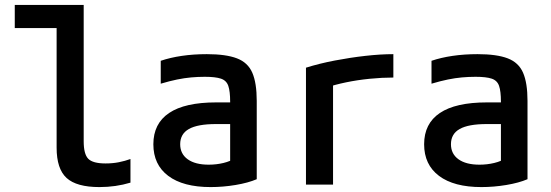

<svg xmlns="http://www.w3.org/2000/svg" viewBox="-20 -750 2240 780"><path d="M384 10Q291 10 250.5 -27Q210 -64 210 -150V-636H40V-730H320V-176Q320 -124 338.5 -105Q357 -86 409 -86Q438 -86 463 -91Q488 -96 510 -104V-8Q480 1 448.5 5.5Q417 10 384 10Z M836 10Q724 10 663.5 -35.5Q603 -81 603 -164Q603 -248 667 -291Q731 -334 858 -334H966V-246H857Q783 -246 747.5 -226Q712 -206 712 -164Q712 -125 742.5 -103Q773 -81 828 -81Q859 -81 888 -88Q917 -95 938 -109L915 -50V-337Q915 -379 907.5 -401Q900 -423 877.5 -430.5Q855 -438 812 -438Q784 -438 756.5 -435.5Q729 -433 699.5 -427Q670 -421 633 -410V-503Q671 -516 718.5 -523Q766 -530 820 -530Q898 -530 942.5 -513Q987 -496 1005 -454.5Q1023 -413 1023 -340V-22Q988 -7 937 1.5Q886 10 836 10Z M1223 -475Q1277 -492 1339.5 -504Q1402 -516 1464 -523Q1526 -530 1578 -530V-435Q1532 -435 1482 -430Q1432 -425 1386 -415.5Q1340 -406 1302 -393L1333 -444V0H1223Z M1936 10Q1824 10 1763.5 -35.5Q1703 -81 1703 -164Q1703 -248 1767 -291Q1831 -334 1958 -334H2066V-246H1957Q1883 -246 1847.5 -226Q1812 -206 1812 -164Q1812 -125 1842.5 -103Q1873 -81 1928 -81Q1959 -81 1988 -88Q2017 -95 2038 -109L2015 -50V-337Q2015 -379 2007.5 -401Q2000 -423 1977.5 -430.5Q1955 -438 1912 -438Q1884 -438 1856.5 -435.5Q1829 -433 1799.5 -427Q1770 -421 1733 -410V-503Q1771 -516 1818.5 -523Q1866 -530 1920 -530Q1998 -530 2042.5 -513Q2087 -496 2105 -454.5Q2123 -413 2123 -340V-22Q2088 -7 2037 1.5Q1986 10 1936 10Z"/></svg>

Font: M PLUS Code Latin SemiExpanded Medium
Style: Regular
Weight: 500
Width: 6
Designer: Coji Morishita
Foundry: UNDERFOREST DESIGN
Version: Version 1.002; ttfautohint (v1.8.3)